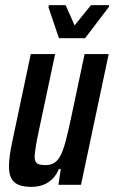

<svg xmlns="http://www.w3.org/2000/svg" viewBox="-20 -721 446 749"><path d="M103 8Q71 8 51.5 -0.5Q32 -9 23.5 -26.5Q15 -44 15 -72Q15 -91 18.5 -116.5Q22 -142 29 -174L100 -510H195L133 -218Q124 -177 120 -151.5Q116 -126 115 -111Q115 -97 119.5 -89.5Q124 -82 133.5 -79.5Q143 -77 158 -77Q180 -77 194.5 -87.5Q209 -98 219 -120Q229 -142 237.5 -175.5Q246 -209 256 -255L310 -510H404L296 0H208L217 -62H210Q200 -38 184 -22.5Q168 -7 147.5 0.5Q127 8 103 8ZM210 -572 169 -693 171 -701H236L271 -622L335 -701H406L404 -693L312 -572Z"/></svg>

Font: Saira ExtraCondensed SemiBold
Style: Italic
Weight: 600
Width: 2
Italic angle: -12°
Designer: Hector Gatti with collaboration of the Omnibus-Type team
Foundry: Omnibus-Type
Version: Version 1.101